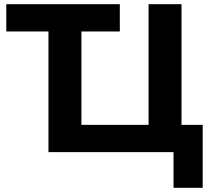

<svg xmlns="http://www.w3.org/2000/svg" viewBox="-20 -725 1012 915"><path d="M807 170V0H211V-575H10V-705H551V-575H368V-130H688V-705H845V-130H946V170Z"/></svg>

Font: Nunito Sans 11pt ExtraBold
Style: Regular
Weight: 800
Version: Version 3.101;gftools[0.9.27]